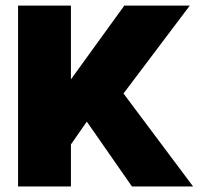

<svg xmlns="http://www.w3.org/2000/svg" viewBox="-20 -670 719 690"><path d="M44.9 -649.9H234.9V-384.8L426.8 -649.9H662.1L423.8 -334L673.8 0H454.1L292 -232.9L234.9 -150.9V0H44.9Z"/></svg>

Font: Overused Grotesk Black
Style: Regular
Weight: 900
Version: Version 0.002